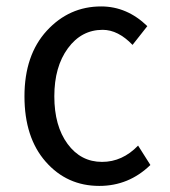

<svg xmlns="http://www.w3.org/2000/svg" viewBox="-20 -577 540 609"><path d="M294.9 12.7Q192.4 12.7 125 -64Q57.6 -140.6 57.6 -271.5Q57.6 -402.3 128.4 -479.5Q199.2 -556.6 300.8 -556.6Q382.8 -556.6 447.3 -494.1L400.4 -434.6Q354.5 -482.4 305.7 -482.4Q238.3 -482.4 195.3 -423.8Q152.3 -365.2 152.3 -271.5Q152.3 -177.7 194.3 -120.6Q236.3 -63.5 303.7 -63.5Q368.2 -63.5 418 -115.2L457 -53.7Q388.7 12.7 294.9 12.7Z"/></svg>

Font: GenEi Gothic M Regular
Style: Regular
Weight: 400
Designer: o_tamon (Modified); [Source Han Sans]
Ryoko NISHIZUKA  (kana & ideographs); Paul D. Hunt (Latin, Greek & Cyrillic); Wenl
Version: Version 1.1a;Original Version 1.004